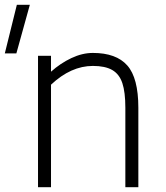

<svg xmlns="http://www.w3.org/2000/svg" viewBox="-58 -778 690 798"><path d="M0 0ZM517 -330V0H463V-330Q463 -395 450.5 -432.5Q438 -470 408.5 -487Q379 -504 328 -504Q237 -504 154 -426V0H100V-546H154V-480Q193 -515 238.5 -536.5Q284 -558 328 -558Q425 -558 471 -506Q517 -454 517 -330ZM12 -758H66L10 -556H-38Z"/></svg>

Font: Biryani UltraLight
Style: Regular
Weight: 250
Designer: Dan Reynolds and Mathieu Réguer
Foundry: Dan Reynolds and Mathieu Réguer
Version: Version 1.003; ttfautohint (v1.1) -l 5 -r 5 -G 72 -x 0 -D la